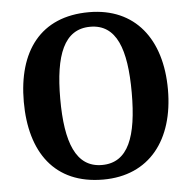

<svg xmlns="http://www.w3.org/2000/svg" viewBox="-52 -777 841 840"><g transform="rotate(-5 368.0 -357.5)"><path d="M368 10C571 10 684 -137 684 -358C684 -580 571 -725 369 -725C155 -725 51 -580 51 -359C51 -137 155 10 368 10ZM368 -54C254 -54 211 -166 211 -358C211 -550 254 -661 369 -661C484 -661 525 -550 525 -358C525 -166 484 -54 368 -54Z"/></g></svg>

Font: Noto Serif Hebrew SemiCondensed
Style: Bold
Weight: 700
Width: 4
Designer: Monotype Design Team
Foundry: Monotype Imaging Inc.
Version: Version 2.004